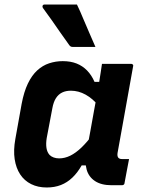

<svg xmlns="http://www.w3.org/2000/svg" viewBox="-20 -821 640 851"><path d="M258 -550Q293 -550 319.5 -539.5Q346 -529 366 -508.5Q386 -488 399 -458H433L416 -353Q391 -384 359.5 -401.5Q328 -419 294 -419Q272 -419 255.5 -411Q239 -403 228 -386Q217 -369 212 -341L187 -209Q183 -184 186 -165Q189 -146 200 -134Q207 -127 218 -123Q229 -119 242 -119Q267 -119 291.5 -131Q316 -143 341.5 -167.5Q367 -192 395 -230L369 -88H342Q324 -56 301 -34Q278 -12 250 -1Q222 10 187 10Q148 10 118 -5Q88 -20 69.5 -48Q51 -76 45 -115.5Q39 -155 48 -205L76 -361Q86 -414 103.5 -450.5Q121 -487 145 -509Q169 -531 198 -540.5Q227 -550 258 -550ZM432 -538Q465 -538 497 -538Q529 -538 561 -538Q564 -538 566.5 -536.5Q569 -535 570 -533Q571 -531 570 -527Q559 -463 546.5 -396Q534 -329 523 -265Q512 -201 501 -143Q499 -129 504 -122.5Q509 -116 521 -116Q524 -116 527 -116Q530 -116 533 -116H552Q547 -90 542 -63.5Q537 -37 532 -10Q532 -5 528.5 -2.5Q525 0 520 0Q512 0 498.5 0Q485 0 475 0Q429 0 401 -18.5Q373 -37 364 -69.5Q355 -102 363 -145Q372 -193 380.5 -240Q389 -287 397.5 -334.5Q406 -382 415 -429Q418 -446 420.5 -463Q423 -480 426 -498Q429 -516 432 -538ZM321 -801Q336 -770 349 -738Q362 -706 376 -675Q390 -644 403 -613Q378 -613 354.5 -613Q331 -613 302 -613Q296 -613 292.5 -615.5Q289 -618 287 -621Q264 -653 245.5 -679.5Q227 -706 209 -732Q191 -758 170 -786Q167 -791 169 -796Q171 -801 178 -801Q207 -801 228.5 -801Q250 -801 271.5 -801Q293 -801 321 -801Z"/></svg>

Font: RecMonoLinear Nerd Font Mono
Style: Bold Italic
Weight: 700
Italic angle: -10°
Monospace: yes
Version: Version 1.085; ttfautohint (v1.8.4.7-5d5b);Nerd Fonts 3.2.1